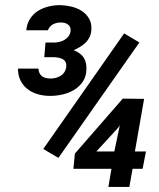

<svg xmlns="http://www.w3.org/2000/svg" viewBox="-20 -736 627 756"><path d="M511.2 -139.6 547.4 -346.7 463.4 -347.7 274.9 -131.3 269 -71.3H418.9L406.7 0H489.3L502 -71.3H541.5L554.7 -139.6ZM359.4 -139.6 444.3 -231.9 451.7 -242.2 430.2 -139.6ZM159.2 -568.4 154.3 -510.7H193.8Q204.1 -510.3 213.1 -508.3Q222.2 -506.3 229 -502Q235.8 -497.6 239 -490Q242.2 -482.4 240.7 -470.2Q238.8 -459.5 232.9 -450.9Q227.1 -442.4 218.8 -437.5Q210 -432.1 199.7 -429.4Q189.5 -426.8 179.2 -426.8Q168 -426.8 158.4 -429.4Q148.9 -432.1 142.6 -438.5Q137.7 -442.9 134.8 -449.7Q131.8 -456.5 131.3 -465.8H50.8Q50.8 -439 60.8 -418.9Q70.8 -398.9 87.9 -385.7Q104 -372.6 126.5 -365.7Q148.9 -358.9 173.8 -358.4Q198.2 -357.9 224.1 -363.5Q250 -369.1 271.5 -381.8Q292.5 -394.5 306.2 -414.8Q319.8 -435.1 320.3 -463.4Q320.8 -480 316.4 -494.1Q312 -508.3 301.8 -518.6Q295.9 -524.4 288.1 -529.5Q280.3 -534.7 270 -538.1Q283.7 -544.4 295.9 -551.8Q308.1 -559.1 317.9 -568.8Q327.1 -578.1 333 -590.6Q338.9 -603 339.8 -619.1Q341.3 -645.5 330.3 -663.6Q319.3 -681.6 301.3 -693.4Q283.7 -704.6 261.2 -710Q238.8 -715.3 216.8 -715.8Q192.4 -715.8 169.7 -710Q147 -704.1 128.4 -692.4Q109.9 -680.2 97.9 -661.4Q85.9 -642.6 83.5 -616.7H168.5Q174.8 -632.8 188.5 -640.1Q202.1 -647.5 219.7 -647.5Q227.5 -647.5 235.1 -645.5Q242.7 -643.6 248 -639.2Q253.9 -634.8 256.3 -628.4Q258.8 -622.1 257.8 -612.8Q255.9 -601.1 249.8 -593Q243.7 -585 234.9 -579.6Q226.6 -574.2 216.1 -571.5Q205.6 -568.8 194.8 -568.4ZM210 -114.3 528.8 -568.8 468.8 -604.5 150.4 -149.4Z"/></svg>

Font: Roboto Mono SemiBold
Style: Italic
Weight: 600
Italic angle: -10°
Monospace: yes
Designer: Google
Version: Version 3.000